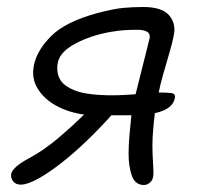

<svg xmlns="http://www.w3.org/2000/svg" viewBox="-20 -517 575 548"><path d="M39 10Q25 10 17.5 0.5Q10 -9 12 -21Q14 -30 26 -41Q38 -52 64 -66Q103 -87 141.5 -119Q180 -151 220 -190Q176 -196 141 -215Q106 -234 87.5 -264Q69 -294 77 -332Q86 -374 126.5 -414.5Q167 -455 259 -480Q305 -492 332.5 -494.5Q360 -497 389 -497Q442 -497 462.5 -473.5Q483 -450 476 -416Q472 -395 463 -364.5Q454 -334 445.5 -304Q437 -274 433 -253Q454 -253 468 -251.5Q482 -250 479 -237Q473 -205 422 -194Q419 -169 417 -145Q415 -121 415 -101Q415 -77 417 -49Q419 -21 417 -13Q416 -3 408 4Q400 11 391 11Q366 11 356.5 -15Q347 -41 347 -79Q347 -101 349.5 -131Q352 -161 355 -188H349H298Q264 -150 227 -114.5Q190 -79 154 -51Q118 -23 88 -6.5Q58 10 39 10ZM145 -338Q140 -313 150.5 -292Q161 -271 196 -258Q231 -245 301 -245Q318 -245 335 -246Q352 -247 367 -248Q374 -276 382 -308Q390 -340 397 -367.5Q404 -395 407 -408Q412 -432 371 -432Q355 -432 337 -431Q319 -430 296 -426Q239 -416 195 -392.5Q151 -369 145 -338Z"/></svg>

Font: Shantell Sans Normal
Style: Italic
Weight: 300
Italic angle: -11.31°
Designer: Stephen Nixon, Anya Danilova, Shantell Martin
Foundry: Arrow Type
Version: Version 1.008;[a672d596b]